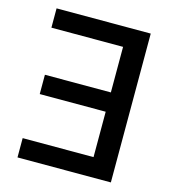

<svg xmlns="http://www.w3.org/2000/svg" viewBox="-108 -817 816 906"><g transform="rotate(15 299.5 -363.5)"><path d="M516.6 -727.1V0H60.5V-94.2H406.7V-315.9H84.5V-410.2H406.7V-632.8H56.6V-727.1Z"/></g></svg>

Font: Karasuma Gothic
Style: Regular
Weight: 500
Designer: Rasmus Andersson / Ryoko Nishizuka
Foundry: Genbu
Version: Version 1.00